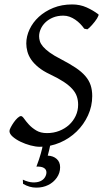

<svg xmlns="http://www.w3.org/2000/svg" viewBox="-20 -650 479 870"><path d="M172.4 14.6Q166.5 15.1 160.2 15.1Q141.6 15.1 117.9 8.8Q94.2 2.4 73 -7.8Q51.8 -18.1 37.4 -30.8Q22.9 -43.5 22.9 -56.2Q22.9 -62 28.8 -73.2Q34.7 -84.5 42.7 -95.9Q50.8 -107.4 59.8 -115.7Q68.8 -124 75.2 -124Q81.1 -124 89.4 -112.1Q97.7 -100.1 111.1 -85.4Q124.5 -70.8 144.3 -58.8Q164.1 -46.9 192.9 -46.9Q222.7 -46.9 248.3 -56.9Q273.9 -66.9 293 -84.2Q312 -101.6 323 -125Q334 -148.4 334 -175.8Q334 -195.8 328.1 -213.1Q322.3 -230.5 307.6 -246.8Q293 -263.2 268.6 -279.3Q244.1 -295.4 207 -313Q174.8 -328.1 153.8 -345.5Q132.8 -362.8 120.8 -380.6Q108.9 -398.4 104 -417Q99.1 -435.5 99.1 -453.1Q99.1 -485.4 114 -517.1Q128.9 -548.8 156 -573.7Q183.1 -598.6 221.4 -614.3Q259.8 -629.9 307.1 -629.9Q342.3 -629.9 372.3 -616.5Q402.3 -603 425.8 -585Q426.8 -584.5 426.8 -582.5Q426.8 -581.1 425.8 -578.6Q423.8 -573.2 419.7 -566.4Q415.5 -559.6 409.4 -551.8Q403.3 -543.9 397 -536.9Q390.6 -529.8 385 -524.4Q379.4 -519 376 -517.1L361.8 -520Q353.5 -531.7 343.3 -542.2Q333 -552.7 320.8 -561Q308.6 -569.3 295.2 -574.2Q281.7 -579.1 267.1 -579.1Q240.7 -579.1 220.2 -570.6Q199.7 -562 185.8 -548.6Q171.9 -535.2 164.6 -518.6Q157.2 -502 157.2 -485.8Q157.2 -475.1 160.6 -463.4Q164.1 -451.7 174.8 -439Q185.5 -426.3 205.3 -411.9Q225.1 -397.5 257.8 -380.9Q296.4 -360.8 323.2 -342.8Q350.1 -324.7 366.7 -305.4Q383.3 -286.1 390.6 -264.2Q397.9 -242.2 397.9 -214.8Q397.9 -168.9 378.9 -127.4Q359.9 -85.9 327.4 -54.2Q294.9 -22.5 252 -3.9Q230 5.4 207 10.3Q204.6 22.5 202.6 30.8Q199.7 43 196.3 55.2Q221.2 56.2 236.8 70.1Q252.4 84 252.4 107.9Q252.4 133.8 237.3 155.3Q222.2 176.8 198.2 188.5Q174.3 200.2 145 200.2H144Q113.8 200.2 84.5 183.1L83.5 164.1Q108.9 175.8 128.9 176.5Q148.9 177.2 162.6 171.1Q176.3 165 183.3 153.8Q190.4 142.6 190.4 130.9Q190.4 118.2 179.2 111.1Q168 104 145 105Q151.9 86.9 156.5 73Q161.1 59.1 164.6 46.9Q168 34.7 170.9 22.9Q171.4 19 172.4 14.6Z"/></svg>

Font: Akkhara
Style: Italic
Weight: 400
Italic angle: -7°
Designer: J. Victor Gaultney
Version: Version 1.00 June 13, 2006, initial release